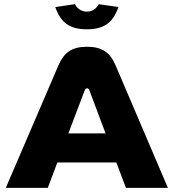

<svg xmlns="http://www.w3.org/2000/svg" viewBox="-20 -904 837 924"><path d="M261 -589 8 0H210L256 -122H540L586 0H788L536 -590C510 -651 471 -679 399 -679C325 -679 288 -651 261 -589ZM246 -870 341 -884C350 -864 371 -848 398 -848C426 -848 445 -864 455 -884L550 -870C524 -796 482 -763 398 -763C314 -763 272 -796 246 -870ZM309 -262 388 -470C390 -476 395 -479 399 -479C404 -479 408 -476 410 -470L488 -262Z"/></svg>

Font: LT Wave Black
Style: Regular
Weight: 900
Designer: Daniel Lyons
Version: Version 2.5 (Glyphs App)